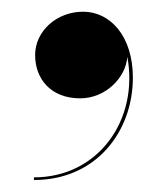

<svg xmlns="http://www.w3.org/2000/svg" viewBox="-20 -158 286 328"><path d="M40 -64C40 -23.5 66.5 10 117 10C160 10 195 -25 197.5 -61C217.5 46.5 148 145 38 145V149.5C144.5 149.5 207 66.5 207 -25.5C207 -96 168.5 -138 122 -138C76.5 -138 40 -104.5 40 -64Z"/></svg>

Font: Bodoni* 36pt Medium
Style: Regular
Weight: 500
Version: Version 2.3